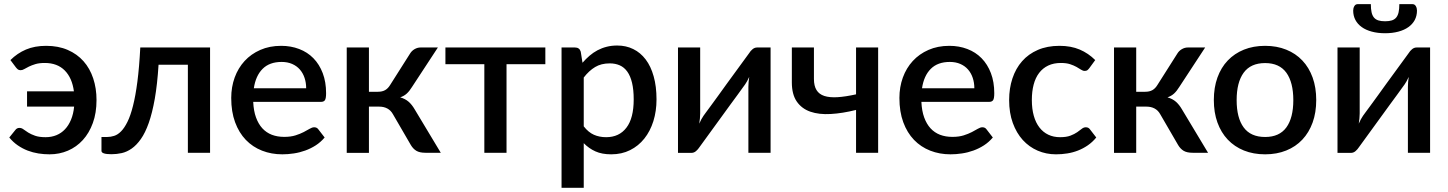

<svg xmlns="http://www.w3.org/2000/svg" viewBox="-20 -740 7012 930"><path d="M30.5 -449 57.5 -413C60.8 -409 64 -405.8 67 -403.5C70 -401.2 74.3 -400 80 -400C85.7 -400 91.6 -401.8 97.7 -405.5C103.9 -409.2 111.4 -413.2 120.2 -417.5C129.1 -421.8 139.6 -425.8 151.7 -429.5C163.9 -433.2 179 -435 197 -435C237.3 -435 269.5 -422.9 293.5 -398.8C317.5 -374.6 332.3 -340.8 338 -297.5H111V-223.5H339C336.7 -199.8 331.7 -178.8 324 -160.2C316.3 -141.8 306.6 -126.2 294.7 -113.8C282.9 -101.2 269.1 -91.8 253.2 -85.2C237.4 -78.8 220 -75.5 201 -75.5C180.3 -75.5 163.3 -77.8 150 -82.5C136.7 -87.2 125.5 -92.3 116.5 -98C107.5 -103.7 99.9 -108.8 93.7 -113.5C87.6 -118.2 81 -120.5 74 -120.5C65.7 -120.5 59 -117 54 -110L25 -74C37.3 -59 51 -46.3 66 -36C81 -25.7 96.9 -17.2 113.7 -10.7C130.6 -4.2 148 0.4 166 3.3C184 6.1 202 7.5 220 7.5C251.7 7.5 281.3 1.6 309 -10.2C336.7 -22.1 360.7 -39.2 381.2 -61.7C401.7 -84.2 417.9 -111.7 429.7 -144.2C441.6 -176.7 447.5 -213.8 447.5 -255.5C447.5 -293.2 442.2 -328.1 431.5 -360.2C420.8 -392.4 405.2 -420.2 384.5 -443.5C363.8 -466.8 338.3 -485.1 308 -498.2C277.7 -511.4 242.8 -518 203.5 -518C166.5 -518 133.9 -512 105.7 -500C77.6 -488 52.5 -471 30.5 -449Z M997.5 -510H659.5C656.2 -446 651.5 -390.9 645.5 -344.8C639.5 -298.6 632.4 -259.4 624.2 -227.3C616.1 -195.1 607.1 -169.2 597.2 -149.5C587.4 -129.8 577.2 -114.6 566.5 -103.8C555.8 -92.9 544.8 -85.7 533.2 -82C521.8 -78.3 510.5 -76.5 499.5 -76.5H471.5V-9C471.5 1.7 487.7 7 520 7C536.7 7 553.2 5.2 569.8 1.5C586.2 -2.2 602.3 -9.5 618 -20.5C633.7 -31.5 648.5 -46.9 662.5 -66.8C676.5 -86.6 689.2 -112.5 700.5 -144.5C711.8 -176.5 721.6 -215.6 729.8 -261.8C737.9 -307.9 744 -362.8 748 -426.5H890V0H997.5Z M1342 -518C1304.3 -518 1270.6 -511.4 1240.8 -498.2C1210.9 -485.1 1185.6 -467.2 1164.7 -444.5C1143.9 -421.8 1127.9 -395.2 1116.7 -364.5C1105.6 -333.8 1100 -300.8 1100 -265.5C1100 -221.2 1106.2 -182 1118.7 -148C1131.2 -114 1148.6 -85.5 1170.7 -62.5C1192.9 -39.5 1219.1 -22.1 1249.2 -10.3C1279.4 1.6 1312.2 7.5 1347.5 7.5C1365.5 7.5 1384 6.1 1403 3.2C1422 0.4 1440.5 -4.3 1458.5 -10.8C1476.5 -17.3 1493.5 -25.7 1509.5 -36C1525.5 -46.3 1539.8 -59 1552.5 -74L1522 -113.5C1517.3 -120.2 1510.7 -123.5 1502 -123.5C1495.3 -123.5 1488 -121.1 1480 -116.3C1472 -111.4 1462.3 -106.1 1451 -100.3C1439.7 -94.4 1426.3 -89.1 1411 -84.2C1395.7 -79.4 1377.5 -77 1356.5 -77C1334.5 -77 1314.6 -80.4 1296.7 -87.2C1278.9 -94.1 1263.6 -104.5 1250.7 -118.5C1237.9 -132.5 1227.7 -150.1 1220 -171.2C1212.3 -192.4 1207.8 -217.5 1206.5 -246.5H1534C1543.7 -246.5 1550.3 -249.3 1554 -255C1557.7 -260.7 1559.5 -271.8 1559.5 -288.5C1559.5 -324.8 1554.1 -357.2 1543.2 -385.7C1532.4 -414.2 1517.3 -438.3 1498 -458C1478.7 -477.7 1455.7 -492.6 1429 -502.7C1402.3 -512.9 1373.3 -518 1342 -518ZM1344 -440C1363.3 -440 1380.4 -436.7 1395.2 -430.2C1410.1 -423.7 1422.5 -414.7 1432.5 -403.2C1442.5 -391.7 1450.1 -378.2 1455.2 -362.7C1460.4 -347.2 1463 -330.5 1463 -312.5H1209.5C1215.5 -352.8 1229.7 -384.2 1252 -406.5C1274.3 -428.8 1305 -440 1344 -440Z M1966.5 -481 1869.5 -328C1862.8 -317 1854.8 -308.8 1845.5 -303.5C1836.2 -298.2 1824.5 -295.5 1810.5 -295.5H1767V-510H1659.5V0.5H1767V-223.5H1817.5C1831.8 -223.5 1844.7 -220.5 1856 -214.5C1867.3 -208.5 1876.5 -199.2 1883.5 -186.5L1970 -37.5C1977.3 -25.2 1986.3 -15.8 1996.8 -9.5C2007.3 -3.2 2022 0 2041 0H2115L1988.5 -210.5C1979.8 -225.5 1970.1 -237.7 1959.3 -247.2C1948.4 -256.7 1934.8 -263.8 1918.5 -268.5C1931.2 -272.8 1941.8 -279 1950.5 -287C1959.2 -295 1967.5 -305.5 1975.5 -318.5L2101 -510H2017C2007 -510 1997.4 -507.3 1988.2 -502C1979.1 -496.7 1971.8 -489.7 1966.5 -481Z M2137.5 -510V-429H2326V0H2433.5V-429H2621.5V-510Z M2700 169.5H2807.5V-46.5C2824.2 -29.5 2843 -16.2 2864 -6.8C2885 2.8 2910.5 7.5 2940.5 7.5C2974.5 7.5 3005 0.8 3032 -12.8C3059 -26.2 3082 -44.9 3101 -68.8C3120 -92.6 3134.6 -120.8 3144.8 -153.2C3154.9 -185.8 3160 -220.8 3160 -258.5C3160 -300.5 3155.4 -337.8 3146.2 -370.2C3137.1 -402.8 3124.2 -430 3107.5 -452C3090.8 -474 3070.8 -490.8 3047.5 -502.2C3024.2 -513.8 2998.2 -519.5 2969.5 -519.5C2951.5 -519.5 2934.6 -517.5 2918.8 -513.5C2902.9 -509.5 2888.1 -503.8 2874.2 -496.5C2860.4 -489.2 2847.5 -480.3 2835.5 -470C2823.5 -459.7 2812.2 -448.3 2801.5 -436L2793 -489.5C2789 -503.2 2779.7 -510 2765 -510H2700ZM2933.5 -433C2951.5 -433 2967.7 -429.8 2982 -423.5C2996.3 -417.2 3008.5 -407 3018.5 -393C3028.5 -379 3036.2 -360.9 3041.5 -338.7C3046.8 -316.6 3049.5 -289.8 3049.5 -258.5C3049.5 -197.8 3037.8 -152.2 3014.2 -121.5C2990.8 -90.8 2958 -75.5 2916 -75.5C2894.3 -75.5 2874.6 -79.4 2856.8 -87.2C2838.9 -95.1 2822.5 -108.7 2807.5 -128V-364.5C2824.5 -386.5 2842.8 -403.4 2862.5 -415.2C2882.2 -427.1 2905.8 -433 2933.5 -433Z M3264 0.5H3329C3337.3 0.5 3344.8 -2.4 3351.5 -8.2C3358.2 -14.1 3363.5 -20.2 3367.5 -26.5C3407.8 -82.2 3444.2 -132.2 3476.5 -176.5C3490.2 -195.5 3503.7 -214.1 3517 -232.3C3530.3 -250.4 3542.3 -266.7 3552.8 -281C3563.3 -295.3 3571.8 -307.1 3578.3 -316.3C3584.8 -325.4 3588.3 -330.3 3589 -331C3592.3 -335.7 3595.7 -341.1 3599 -347.2C3602.3 -353.4 3605.7 -360.2 3609 -367.5C3607.7 -358.8 3606.7 -350.3 3606 -342C3605.3 -333.7 3605 -326.2 3605 -319.5V0H3712.5V-510H3647.5C3639.2 -510 3631.7 -507.2 3625 -501.5C3618.3 -495.8 3613 -489.7 3609 -483C3568.3 -427.3 3531.8 -377.3 3499.5 -333C3485.8 -314 3472.4 -295.4 3459.3 -277.2C3446.1 -259.1 3434.3 -242.8 3423.8 -228.5C3413.3 -214.2 3404.7 -202.5 3398 -193.5C3391.3 -184.5 3387.8 -179.7 3387.5 -179C3380.5 -169 3373.7 -156.3 3367 -141C3368.3 -149.7 3369.4 -158.2 3370.3 -166.8C3371.1 -175.2 3371.5 -183.2 3371.5 -190.5V-510H3264Z M4233.5 0V-510H4126.5V-283C4091.8 -275.3 4061.8 -270.8 4036.2 -269.2C4010.8 -267.8 3989.6 -269.8 3972.8 -275.2C3955.9 -280.8 3943.3 -290.2 3935 -303.8C3926.7 -317.2 3922.5 -335.2 3922.5 -357.5V-510H3815.5V-341C3815.5 -302 3823.5 -271 3839.5 -248C3855.5 -225 3877.4 -208.7 3905.2 -199C3933.1 -189.3 3965.9 -185.6 4003.8 -187.8C4041.6 -189.9 4082.5 -196.5 4126.5 -207.5V0Z M4578.5 -518C4540.8 -518 4507.1 -511.4 4477.2 -498.2C4447.4 -485.1 4422.1 -467.2 4401.2 -444.5C4380.4 -421.8 4364.4 -395.2 4353.2 -364.5C4342.1 -333.8 4336.5 -300.8 4336.5 -265.5C4336.5 -221.2 4342.7 -182 4355.2 -148C4367.7 -114 4385.1 -85.5 4407.2 -62.5C4429.4 -39.5 4455.6 -22.1 4485.7 -10.3C4515.9 1.6 4548.7 7.5 4584 7.5C4602 7.5 4620.5 6.1 4639.5 3.2C4658.5 0.4 4677 -4.3 4695 -10.8C4713 -17.3 4730 -25.7 4746 -36C4762 -46.3 4776.3 -59 4789 -74L4758.5 -113.5C4753.8 -120.2 4747.2 -123.5 4738.5 -123.5C4731.8 -123.5 4724.5 -121.1 4716.5 -116.3C4708.5 -111.4 4698.8 -106.1 4687.5 -100.3C4676.2 -94.4 4662.8 -89.1 4647.5 -84.2C4632.2 -79.4 4614 -77 4593 -77C4571 -77 4551.1 -80.4 4533.2 -87.2C4515.4 -94.1 4500.1 -104.5 4487.2 -118.5C4474.4 -132.5 4464.2 -150.1 4456.5 -171.2C4448.8 -192.4 4444.3 -217.5 4443 -246.5H4770.5C4780.2 -246.5 4786.8 -249.3 4790.5 -255C4794.2 -260.7 4796 -271.8 4796 -288.5C4796 -324.8 4790.6 -357.2 4779.7 -385.7C4768.9 -414.2 4753.8 -438.3 4734.5 -458C4715.2 -477.7 4692.2 -492.6 4665.5 -502.7C4638.8 -512.9 4609.8 -518 4578.5 -518ZM4580.5 -440C4599.8 -440 4616.9 -436.7 4631.7 -430.2C4646.6 -423.7 4659 -414.7 4669 -403.2C4679 -391.7 4686.6 -378.2 4691.7 -362.7C4696.9 -347.2 4699.5 -330.5 4699.5 -312.5H4446C4452 -352.8 4466.2 -384.2 4488.5 -406.5C4510.8 -428.8 4541.5 -440 4580.5 -440Z M5256.5 -410 5285 -449C5263 -471 5237.9 -488 5209.8 -500C5181.6 -512 5149 -518 5112 -518C5072.3 -518 5037.3 -511.4 5007 -498.2C4976.7 -485.1 4951.2 -466.8 4930.8 -443.5C4910.2 -420.2 4894.7 -392.4 4884 -360.2C4873.3 -328.1 4868 -293.2 4868 -255.5C4868 -213.8 4873.9 -176.8 4885.8 -144.3C4897.6 -111.8 4913.8 -84.3 4934.2 -61.8C4954.8 -39.3 4978.8 -22.1 5006.2 -10.3C5033.8 1.6 5063.3 7.5 5095 7.5C5113.3 7.5 5131.5 6.1 5149.5 3.2C5167.5 0.4 5184.8 -4.3 5201.5 -10.8C5218.2 -17.3 5234 -25.7 5249 -36C5264 -46.3 5277.7 -59 5290 -74L5259.5 -113.5C5254.8 -120.2 5248.2 -123.5 5239.5 -123.5C5232.5 -123.5 5225.9 -121 5219.8 -116C5213.6 -111 5206.2 -105.5 5197.5 -99.5C5188.8 -93.5 5178 -88 5165 -83C5152 -78 5135.2 -75.5 5114.5 -75.5C5093.5 -75.5 5074.6 -79.5 5057.8 -87.5C5040.9 -95.5 5026.6 -107.2 5014.8 -122.5C5002.9 -137.8 4993.8 -156.7 4987.5 -179C4981.2 -201.3 4978 -226.8 4978 -255.5C4978 -283.2 4980.9 -308.1 4986.8 -330.3C4992.6 -352.4 5001.4 -371.3 5013.3 -386.8C5025.1 -402.3 5039.8 -414.2 5057.3 -422.5C5074.8 -430.8 5095.2 -435 5118.5 -435C5136.5 -435 5151.5 -433 5163.5 -429C5175.5 -425 5185.8 -420.6 5194.3 -415.8C5202.8 -410.9 5210.1 -406.5 5216.3 -402.5C5222.4 -398.5 5228.3 -396.5 5234 -396.5C5239.7 -396.5 5244 -397.7 5247 -400C5250 -402.3 5253.2 -405.7 5256.5 -410Z M5683 -481 5586 -328C5579.3 -317 5571.3 -308.8 5562 -303.5C5552.7 -298.2 5541 -295.5 5527 -295.5H5483.5V-510H5376V0.5H5483.5V-223.5H5534C5548.3 -223.5 5561.2 -220.5 5572.5 -214.5C5583.8 -208.5 5593 -199.2 5600 -186.5L5686.5 -37.5C5693.8 -25.2 5702.8 -15.8 5713.3 -9.5C5723.8 -3.2 5738.5 0 5757.5 0H5831.5L5705 -210.5C5696.3 -225.5 5686.6 -237.7 5675.8 -247.2C5664.9 -256.7 5651.3 -263.8 5635 -268.5C5647.7 -272.8 5658.3 -279 5667 -287C5675.7 -295 5684 -305.5 5692 -318.5L5817.5 -510H5733.5C5723.5 -510 5713.9 -507.3 5704.7 -502C5695.6 -496.7 5688.3 -489.7 5683 -481Z M6108 -518C6070 -518 6035.8 -511.8 6005.2 -499.5C5974.8 -487.2 5948.7 -469.7 5927 -447C5905.3 -424.3 5888.7 -396.8 5877 -364.5C5865.3 -332.2 5859.5 -295.8 5859.5 -255.5C5859.5 -215.2 5865.3 -178.8 5877 -146.5C5888.7 -114.2 5905.3 -86.6 5927 -63.7C5948.7 -40.9 5974.8 -23.3 6005.2 -11C6035.8 1.3 6070 7.5 6108 7.5C6145.7 7.5 6179.8 1.3 6210.2 -11C6240.8 -23.3 6266.8 -40.9 6288.2 -63.7C6309.8 -86.6 6326.3 -114.2 6338 -146.5C6349.7 -178.8 6355.5 -215.2 6355.5 -255.5C6355.5 -295.8 6349.7 -332.2 6338 -364.5C6326.3 -396.8 6309.8 -424.3 6288.2 -447C6266.8 -469.7 6240.8 -487.2 6210.2 -499.5C6179.8 -511.8 6145.7 -518 6108 -518ZM6108 -76.5C6061.3 -76.5 6026.7 -91.9 6004 -122.8C5981.3 -153.6 5970 -197.7 5970 -255C5970 -312.3 5981.3 -356.6 6004 -387.8C6026.7 -418.9 6061.3 -434.5 6108 -434.5C6154 -434.5 6188.2 -418.9 6210.8 -387.8C6233.2 -356.6 6244.5 -312.3 6244.5 -255C6244.5 -197.7 6233.2 -153.6 6210.8 -122.8C6188.2 -91.9 6154 -76.5 6108 -76.5Z M6458.5 0.5H6523.5C6531.8 0.5 6539.3 -2.4 6546 -8.2C6552.7 -14.1 6558 -20.2 6562 -26.5C6602.3 -82.2 6638.7 -132.2 6671 -176.5C6684.7 -195.5 6698.2 -214.1 6711.5 -232.3C6724.8 -250.4 6736.8 -266.7 6747.3 -281C6757.8 -295.3 6766.3 -307.1 6772.8 -316.3C6779.3 -325.4 6782.8 -330.3 6783.5 -331C6786.8 -335.7 6790.2 -341.1 6793.5 -347.2C6796.8 -353.4 6800.2 -360.2 6803.5 -367.5C6802.2 -358.8 6801.2 -350.3 6800.5 -342C6799.8 -333.7 6799.5 -326.2 6799.5 -319.5V0H6907V-510H6842C6833.7 -510 6826.2 -507.2 6819.5 -501.5C6812.8 -495.8 6807.5 -489.7 6803.5 -483C6762.8 -427.3 6726.3 -377.3 6694 -333C6680.3 -314 6666.9 -295.4 6653.8 -277.2C6640.6 -259.1 6628.8 -242.8 6618.3 -228.5C6607.8 -214.2 6599.2 -202.5 6592.5 -193.5C6585.8 -184.5 6582.3 -179.7 6582 -179C6575 -169 6568.2 -156.3 6561.5 -141C6562.8 -149.7 6563.9 -158.2 6564.8 -166.8C6565.6 -175.2 6566 -183.2 6566 -190.5V-510H6458.5ZM6689 -637C6676 -637 6665.1 -638.4 6656.3 -641.2C6647.4 -644.1 6640.3 -648.8 6635 -655.2C6629.7 -661.8 6625.8 -670.2 6623.5 -680.8C6621.2 -691.2 6620 -704.3 6620 -720H6557C6549.3 -720 6543.7 -716.8 6540 -710.2C6536.3 -703.8 6534.5 -696.7 6534.5 -689C6534.5 -672 6538.1 -656.8 6545.3 -643.2C6552.4 -629.8 6562.7 -618.2 6576 -608.8C6589.3 -599.2 6605.6 -591.9 6624.8 -586.8C6643.9 -581.6 6665.3 -579 6689 -579C6712.7 -579 6734.1 -581.6 6753.3 -586.8C6772.4 -591.9 6788.7 -599.2 6802 -608.8C6815.3 -618.2 6825.6 -629.8 6832.8 -643.2C6839.9 -656.8 6843.5 -672 6843.5 -689C6843.5 -696.7 6841.7 -703.8 6838 -710.2C6834.3 -716.8 6828.7 -720 6821 -720H6758C6758 -704.3 6756.8 -691.2 6754.5 -680.8C6752.2 -670.2 6748.3 -661.8 6743 -655.2C6737.7 -648.8 6730.6 -644.1 6721.8 -641.2C6712.9 -638.4 6702 -637 6689 -637Z"/></svg>

Font: Lato Semibold
Style: Regular
Weight: 600
Designer: Lukasz Dziedzic
Foundry: tyPoland Lukasz Dziedzic
Version: Version 2.006; 2014-01-15